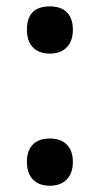

<svg xmlns="http://www.w3.org/2000/svg" viewBox="-20 -572 315 606"><path d="M210 -61Q210 -25.9 190.9 -5.9Q171.9 14.2 137.2 14.2Q102.5 14.2 83.7 -5.6Q64.9 -25.4 64.9 -61Q64.9 -96.7 83.5 -115.7Q102.1 -134.8 137.2 -134.8Q172.4 -134.8 191.2 -115.2Q210 -95.7 210 -61ZM64.9 -478Q64.9 -551.8 137.2 -551.8Q173.3 -551.8 191.7 -532.5Q210 -513.2 210 -478Q210 -442.9 190.9 -422.9Q171.9 -402.8 137.2 -402.8Q102.5 -402.8 83.7 -422.6Q64.9 -442.4 64.9 -478Z"/></svg>

Font: Open Sans
Style: SemiBold
Weight: 600
Foundry: Ascender Corporation
Version: Version 1.10